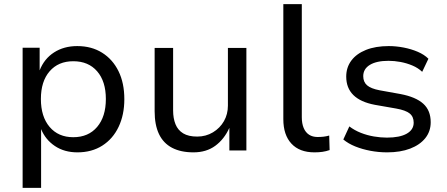

<svg xmlns="http://www.w3.org/2000/svg" viewBox="-20 -725 2153 925"><path d="M89 180V-495H171V-386Q193 -442 240.5 -472.5Q288 -503 352 -503Q421 -503 472 -471Q523 -439 551 -382Q579 -325 579 -247Q579 -172 551.5 -114Q524 -56 473 -23.5Q422 9 353 9Q290 9 244.5 -21.5Q199 -52 178 -103V180ZM333 -64Q406 -64 448 -113.5Q490 -163 490 -248Q490 -333 448 -381.5Q406 -430 333 -430Q261 -430 219 -381.5Q177 -333 177 -248Q177 -163 219 -113.5Q261 -64 333 -64Z M912 9Q851 9 809 -13Q767 -35 746 -79Q725 -123 725 -189V-494H814V-193Q814 -155 825.5 -126.5Q837 -98 862.5 -82.5Q888 -67 930 -67Q972 -67 1006 -87.5Q1040 -108 1059 -141.5Q1078 -175 1078 -216V-494H1167V0H1085V-109Q1060 -54 1017 -22.5Q974 9 912 9Z M1495 9Q1423 9 1384 -33Q1345 -75 1345 -151V-705H1434V-160Q1434 -130 1443 -108.5Q1452 -87 1469 -76Q1486 -65 1510 -65Q1525 -65 1538.5 -66.5Q1552 -68 1566 -72L1568 -2Q1551 4 1533.5 6.5Q1516 9 1495 9Z M1845 9Q1804 9 1764.5 1.5Q1725 -6 1691.5 -19.5Q1658 -33 1634 -53L1663 -116Q1688 -97 1718.5 -85Q1749 -73 1781.5 -67.5Q1814 -62 1844 -62Q1906 -62 1939.5 -81Q1973 -100 1973 -134Q1973 -163 1953.5 -178.5Q1934 -194 1889 -202L1786 -220Q1717 -233 1682.5 -267Q1648 -301 1648 -356Q1648 -400 1672.5 -433Q1697 -466 1743 -484.5Q1789 -503 1853 -503Q1888 -503 1924.5 -496Q1961 -489 1992.5 -475.5Q2024 -462 2044 -442L2014 -379Q1994 -398 1966.5 -409.5Q1939 -421 1909.5 -426.5Q1880 -432 1852 -432Q1794 -432 1762 -412.5Q1730 -393 1730 -358Q1730 -330 1748.5 -314Q1767 -298 1809 -290L1909 -272Q1983 -258 2019 -225.5Q2055 -193 2055 -136Q2055 -92 2029 -59.5Q2003 -27 1956 -9Q1909 9 1845 9Z"/></svg>

Font: Nunito Sans 8pt
Style: Regular
Weight: 400
Version: Version 3.101;gftools[0.9.27]